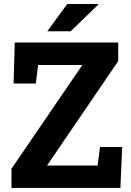

<svg xmlns="http://www.w3.org/2000/svg" viewBox="-20 -919 639 939"><path d="M36.1 0V-93.8L382.8 -601.1H166.5L155.3 -510.3H46.4L52.2 -710.9H558.1V-620.1L210 -109.4H457.5L469.2 -200.2H577.6L568.8 0ZM211.4 -766.1 308.6 -899.4H459.5L460.4 -896.5L325.7 -766.1Z"/></svg>

Font: Roboto Slab
Style: Bold
Weight: 700
Designer: Google
Version: Version 2.000; ttfautohint (v1.8.1.43-b0c9)